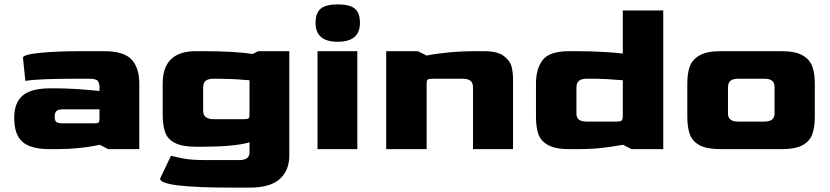

<svg xmlns="http://www.w3.org/2000/svg" viewBox="-20 -682 3796 878"><path d="M45 -143Q45 -213 84 -245.5Q123 -278 209 -278H240Q317 -278 435 -266V-282Q435 -302 427 -312Q419 -322 387 -322H337Q148 -322 96 -312L85 -418Q85 -432 160 -440Q235 -448 355 -448H455Q547 -448 582 -409.5Q617 -371 617 -300V0H475L436 -20Q345 0 239 0H209Q121 0 83 -33Q45 -66 45 -143ZM405 -118Q421 -118 426.5 -119.5Q432 -121 433.5 -126.5Q435 -132 435 -147V-182H267Q247 -182 238.5 -174.5Q230 -167 230 -148Q230 -130 238 -124Q246 -118 267 -118Z M712 135 762 30Q790 38 825 44Q860 50 922 50H1073Q1099 50 1110.5 40.5Q1122 31 1121 10V-31Q1051 -11 905 -11H876Q813 -11 779.5 -28.5Q746 -46 735 -77.5Q724 -109 724 -160V-300Q724 -448 876 -448H906Q1057 -448 1135 -435L1161 -448H1303V28Q1303 98 1259 137Q1215 176 1121 176H1041Q712 176 712 135ZM1090 -137Q1106 -137 1112 -138.5Q1118 -140 1119.5 -145.5Q1121 -151 1121 -167V-315L1093 -317Q1040 -322 968 -322H957Q932 -322 920.5 -312.5Q909 -303 909 -282V-177Q908 -137 957 -137Z M1423 -577Q1423 -624 1447.5 -643Q1472 -662 1524 -662Q1578 -662 1602 -643Q1626 -624 1626 -577Q1626 -491 1524 -491Q1423 -491 1423 -577ZM1432 -448H1614V0H1432Z M1746 -448H1891L1931 -428Q1974 -437 2033.5 -442.5Q2093 -448 2144 -448H2194Q2254 -448 2283 -426.5Q2312 -405 2319 -378.5Q2326 -352 2326 -320V0H2143V-282Q2143 -303 2131.5 -312.5Q2120 -322 2095 -322H1961Q1942 -322 1936.5 -318.5Q1931 -315 1931 -300V0H1746Z M2431 -149V-300Q2431 -368 2462 -408Q2493 -448 2583 -448H2614Q2679 -448 2740 -444.5Q2801 -441 2828 -437V-634H3013V0H2868L2829 -20Q2774 -10 2727.5 -5Q2681 0 2613 0H2583Q2520 0 2486.5 -18.5Q2453 -37 2442 -68.5Q2431 -100 2431 -149ZM2797 -126Q2818 -126 2823 -131Q2828 -136 2828 -156V-315Q2749 -322 2694 -322H2664Q2639 -322 2627.5 -312.5Q2616 -303 2616 -282V-166Q2615 -145 2626.5 -135.5Q2638 -126 2664 -126Z M3123 -149V-300Q3123 -347 3134.5 -378.5Q3146 -410 3179.5 -429Q3213 -448 3276 -448H3554Q3617 -448 3650 -429Q3683 -410 3694.5 -378.5Q3706 -347 3706 -300V-149Q3706 -100 3694.5 -68Q3683 -36 3650 -18Q3617 0 3554 0H3276Q3212 0 3179 -18Q3146 -36 3134.5 -68Q3123 -100 3123 -149ZM3475 -126Q3500 -126 3511.5 -136Q3523 -146 3522 -166V-282Q3522 -303 3511 -312.5Q3500 -322 3475 -322H3357Q3331 -322 3320 -312.5Q3309 -303 3309 -282V-166Q3308 -146 3319.5 -136Q3331 -126 3356 -126Z"/></svg>

Font: Gold Bold
Style: Regular
Weight: 400
Designer: jaiki
Version: Version 1.000